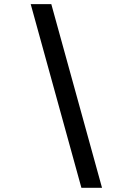

<svg xmlns="http://www.w3.org/2000/svg" viewBox="-20 -806 626 919"><path d="M369.6 92.8 127 -786.1H225.6L468.3 92.8Z"/></svg>

Font: CaskaydiaCove NFP
Style: Italic
Weight: 400
Italic angle: -10°
Designer: Aaron Bell
Foundry: Saja Typeworks
Version: Version 2111.001; VTT 6.35;Nerd Fonts 3.1.1